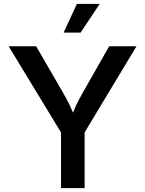

<svg xmlns="http://www.w3.org/2000/svg" viewBox="-20 -965 745 985"><path d="M293 0V-285.6L24.4 -727.5H165.5L299.3 -496.6Q320.8 -460 337.6 -425.3Q354.5 -390.6 372.1 -339.8H337.4Q354.5 -391.1 371.3 -426.3Q388.2 -461.4 408.7 -496.6L540 -727.5H680.2L414.1 -285.6V0ZM306.6 -797.9 374.5 -945.3H491.7L393.6 -797.9Z"/></svg>

Font: Inter Cardless
Style: Medium
Weight: 500
Designer: Rasmus Andersson
Foundry: rsms
Version: Version 4.001;git-9221beed3